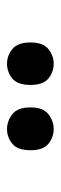

<svg xmlns="http://www.w3.org/2000/svg" viewBox="167 -963 173 547"><g transform="rotate(-90 253.5 -689.5)"><path d="M346 -623Q322 -623 303.5 -638Q285 -653 285 -689Q285 -726 303.5 -741Q322 -756 346 -756Q368 -756 387 -741Q406 -726 406 -689Q406 -653 387 -638Q368 -623 346 -623ZM159 -623Q136 -623 117.5 -638Q99 -653 99 -689Q99 -726 117.5 -741Q136 -756 159 -756Q182 -756 201.5 -741Q221 -726 221 -689Q221 -653 201.5 -638Q182 -623 159 -623Z"/></g></svg>

Font: Noto Serif Tamil Condensed ExtraBold
Style: Regular
Weight: 800
Width: 3
Designer: Indian Type Foundry, Tom Grace, and the Monotype Design Team
Foundry: Monotype Imaging Inc.
Version: Version 2.004; ttfautohint (v1.8.4.7-5d5b)